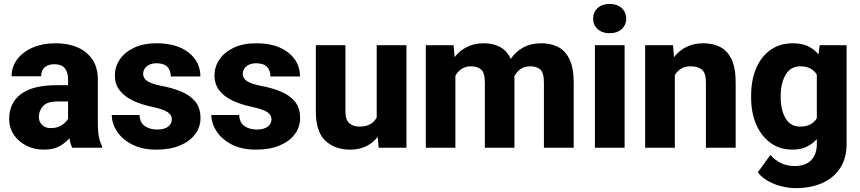

<svg xmlns="http://www.w3.org/2000/svg" viewBox="-20 -761 4432 989"><path d="M352.1 0Q342.8 -19 337.4 -48.8Q316.9 -24.4 285.6 -7.3Q254.4 9.8 206.5 9.8Q157.2 9.8 116.5 -10.5Q75.7 -30.8 51.5 -66.4Q27.3 -102.1 27.3 -148.4Q27.3 -231 88.1 -276.6Q148.9 -322.3 273.4 -322.3H330.6V-352.5Q330.6 -388.2 314 -409.2Q297.4 -430.2 259.8 -430.2Q228 -430.2 210 -414.1Q191.9 -397.9 191.9 -368.2H39.6Q39.6 -415.5 67.6 -454.1Q95.7 -492.7 147.2 -515.4Q198.7 -538.1 268.1 -538.1Q330.1 -538.1 378.7 -517.3Q427.2 -496.6 455.6 -455.1Q483.9 -413.6 483.9 -351.6V-130.4Q483.9 -83 489.5 -55.7Q495.1 -28.3 505.9 -8.3V0ZM241.2 -101.1Q274.9 -101.1 297.9 -116Q320.8 -130.9 330.6 -149.4V-238.3H274.9Q223.6 -238.3 201.9 -214.6Q180.2 -190.9 180.2 -157.7Q180.2 -133.3 197.3 -117.2Q214.4 -101.1 241.2 -101.1Z M865.2 -147Q865.2 -168.5 843.8 -183.3Q822.3 -198.2 758.8 -211.9Q706.1 -223.1 663.6 -243.4Q621.1 -263.7 596.4 -295.4Q571.8 -327.1 571.8 -373Q571.8 -417.5 597.2 -454.8Q622.6 -492.2 670.7 -515.1Q718.8 -538.1 786.1 -538.1Q891.1 -538.1 951.7 -490.2Q1012.2 -442.4 1012.2 -367.2H859.9Q859.9 -397.5 842.3 -416.3Q824.7 -435.1 785.6 -435.1Q755.4 -435.1 736.3 -419.7Q717.3 -404.3 717.3 -380.4Q717.3 -357.9 738.5 -343.5Q759.8 -329.1 811 -318.8Q866.2 -308.6 911.9 -290Q957.5 -271.5 985.1 -238.8Q1012.7 -206.1 1012.7 -152.3Q1012.7 -106 984.9 -69.1Q957 -32.2 906.2 -11.2Q855.5 9.8 786.1 9.8Q711.4 9.8 659.9 -17.1Q608.4 -43.9 582 -85Q555.7 -126 555.7 -168.5H698.7Q700.7 -128.4 726.6 -111.1Q752.4 -93.8 789.6 -93.8Q826.7 -93.8 845.9 -108.6Q865.2 -123.5 865.2 -147Z M1378.4 -147Q1378.4 -168.5 1356.9 -183.3Q1335.4 -198.2 1272 -211.9Q1219.2 -223.1 1176.8 -243.4Q1134.3 -263.7 1109.6 -295.4Q1085 -327.1 1085 -373Q1085 -417.5 1110.4 -454.8Q1135.7 -492.2 1183.8 -515.1Q1231.9 -538.1 1299.3 -538.1Q1404.3 -538.1 1464.8 -490.2Q1525.4 -442.4 1525.4 -367.2H1373Q1373 -397.5 1355.5 -416.3Q1337.9 -435.1 1298.8 -435.1Q1268.6 -435.1 1249.5 -419.7Q1230.5 -404.3 1230.5 -380.4Q1230.5 -357.9 1251.7 -343.5Q1272.9 -329.1 1324.2 -318.8Q1379.4 -308.6 1425 -290Q1470.7 -271.5 1498.3 -238.8Q1525.9 -206.1 1525.9 -152.3Q1525.9 -106 1498 -69.1Q1470.2 -32.2 1419.4 -11.2Q1368.7 9.8 1299.3 9.8Q1224.6 9.8 1173.1 -17.1Q1121.6 -43.9 1095.2 -85Q1068.8 -126 1068.8 -168.5H1211.9Q1213.9 -128.4 1239.7 -111.1Q1265.6 -93.8 1302.7 -93.8Q1339.8 -93.8 1359.1 -108.6Q1378.4 -123.5 1378.4 -147Z M1930.2 0 1925.8 -56.2Q1901.4 -24.9 1865.7 -7.6Q1830.1 9.8 1783.2 9.8Q1705.1 9.8 1656 -36.1Q1606.9 -82 1606.9 -186.5V-528.3H1759.3V-185.5Q1759.3 -145 1778.6 -127Q1797.9 -108.9 1830.6 -108.9Q1865.2 -108.9 1887 -121.3Q1908.7 -133.8 1920.4 -155.8V-528.3H2073.7V0Z M2405.8 -419.4Q2378.4 -419.4 2358.2 -406.2Q2337.9 -393.1 2325.7 -370.6V0H2173.3V-528.3H2316.4L2321.8 -466.8Q2347.7 -500.5 2385.5 -519.3Q2423.3 -538.1 2473.1 -538.1Q2520.5 -538.1 2556.2 -518.8Q2591.8 -499.5 2610.8 -457.5Q2636.2 -495.1 2675.5 -516.6Q2714.8 -538.1 2768.1 -538.1Q2817.9 -538.1 2855.5 -518.6Q2893.1 -499 2914.1 -454.6Q2935.1 -410.2 2935.1 -335V0H2781.7V-335Q2781.7 -387.2 2762.7 -403.3Q2743.7 -419.4 2710.9 -419.4Q2681.6 -419.4 2661.4 -405.5Q2641.1 -391.6 2629.4 -367.7Q2629.9 -360.4 2629.9 -352.5V0H2477.5V-334Q2477.5 -386.2 2458.5 -402.8Q2439.5 -419.4 2405.8 -419.4Z M3035.2 -665Q3035.2 -698.2 3058.6 -719.5Q3082 -740.7 3120.1 -740.7Q3158.7 -740.7 3182.1 -719.5Q3205.6 -698.2 3205.6 -665Q3205.6 -632.3 3182.1 -611.1Q3158.7 -589.8 3120.1 -589.8Q3082 -589.8 3058.6 -611.1Q3035.2 -632.3 3035.2 -665ZM3197.3 -528.3V0H3044.4V-528.3Z M3536.6 -419.4Q3507.8 -419.4 3488 -407.2Q3468.3 -395 3456.1 -374V0H3303.2V-528.3H3446.8L3451.7 -466.3Q3507.8 -538.1 3603 -538.1Q3652.8 -538.1 3690.2 -518.8Q3727.5 -499.5 3748.5 -455.1Q3769.5 -410.6 3769.5 -335V0H3616.2V-335.4Q3616.2 -385.3 3595.5 -402.3Q3574.7 -419.4 3536.6 -419.4Z M3849.1 -257.8V-268.1Q3849.1 -348.6 3875 -409.4Q3900.9 -470.2 3949.2 -504.2Q3997.6 -538.1 4064 -538.1Q4109.9 -538.1 4142.1 -522.9Q4174.3 -507.8 4196.3 -480.5L4202.1 -528.3H4340.8V-19Q4340.8 53.7 4307.9 104.5Q4274.9 155.3 4216.1 181.6Q4157.2 208 4079.1 208Q4044.9 208 4008.1 199.2Q3971.2 190.4 3938.2 172.4Q3905.3 154.3 3883.3 127L3948.2 37.1Q3970.2 62.5 4001.7 78.4Q4033.2 94.2 4073.2 94.2Q4128.4 94.2 4158 64.7Q4187.5 35.2 4187.5 -19V-44.4Q4164.6 -19 4134 -4.6Q4103.5 9.8 4063 9.8Q3997.1 9.8 3949 -25.1Q3900.9 -60.1 3875 -120.6Q3849.1 -181.2 3849.1 -257.8ZM4001.5 -268.1V-257.8Q4001.5 -195.8 4026.1 -152.3Q4050.8 -108.9 4101.6 -108.9Q4132.8 -108.9 4153.8 -120.1Q4174.8 -131.3 4187.5 -151.4V-376.5Q4161.6 -419.4 4102.5 -419.4Q4052.2 -419.4 4026.9 -376Q4001.5 -332.5 4001.5 -268.1Z"/></svg>

Font: Vazirmatn RD UI ExtraBold
Style: Regular
Weight: 800
Designer: Saber Rastikerdar
Foundry: Saber Rastikerdar
Version: Version 33.003